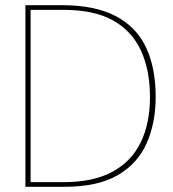

<svg xmlns="http://www.w3.org/2000/svg" viewBox="-20 -720 667 740"><path d="M78 0V-700H219Q344 -700 424 -659Q504 -618 542 -539Q580 -460 580 -346Q580 -247 545.5 -168.5Q511 -90 434 -45Q357 0 227 0ZM98 -18H225Q339 -18 412.5 -57.5Q486 -97 522 -170.5Q558 -244 558 -346Q558 -449 523.5 -524.5Q489 -600 416 -641Q343 -682 225 -682H98Z"/></svg>

Font: DM Sans 9pt Thin
Style: Regular
Weight: 250
Version: Version 4.004;gftools[0.9.30]